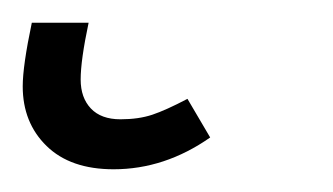

<svg xmlns="http://www.w3.org/2000/svg" viewBox="-39 24 293 169"><path d="M-19 100Q-19 82 -11 44H39Q32 77 32 94Q32 110 41 119.5Q50 129 67 129Q83 129 95 125Q107 121 126 111L146 145Q106 173 61 173Q23 173 2 152.5Q-19 132 -19 100Z"/></svg>

Font: Fira Sans Light
Style: Italic
Weight: 300
Italic angle: -8°
Designer: bBox Type GmbH & Carrois Corporate GbR & Edenspiekermann AG
Foundry: bBox Type GmbH & Carrois Corporate GbR & Edenspiekermann AG
Version: Version 4.301